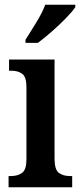

<svg xmlns="http://www.w3.org/2000/svg" viewBox="-20 -786 337 806"><path d="M16 0V-47H26Q55 -47 73 -60.5Q91 -74 91 -117V-420Q91 -463 73.5 -476Q56 -489 29 -489H18V-536H209V-120Q209 -74 227 -60.5Q245 -47 273 -47H283V0ZM87 -619Q108 -652 132.5 -692Q157 -732 170 -766H296V-756Q285 -739 258 -711Q231 -683 198.5 -654.5Q166 -626 139 -606H87Z"/></svg>

Font: Noto Serif Hebrew Condensed SemiBold
Style: Regular
Weight: 600
Width: 3
Designer: Monotype Design Team
Foundry: Monotype Imaging Inc.
Version: Version 2.004; ttfautohint (v1.8.4.7-5d5b)